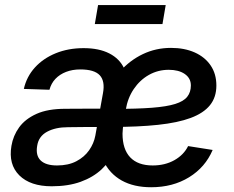

<svg xmlns="http://www.w3.org/2000/svg" viewBox="-20 -748 948 779"><path d="M189.9 7.8Q103 7.8 58.3 -36.6Q13.7 -81.1 26.4 -156.2Q33.2 -197.3 57.6 -231.2Q82 -265.1 127.9 -285.9Q173.8 -306.6 245.1 -306.6Q271.5 -306.6 295.4 -306.9Q319.3 -307.1 346.4 -307.1Q373.5 -307.1 408.7 -307.1L400.9 -232.9Q365.2 -232.9 327.4 -232.7Q289.6 -232.4 255.9 -231.9Q205.1 -231.9 170.9 -213.4Q136.7 -194.8 130.9 -156.7Q124 -117.2 145 -96.9Q166 -76.7 211.4 -76.7Q257.3 -76.7 289.8 -93.8Q322.3 -110.8 341.6 -138.4Q360.8 -166 366.7 -197.3L397.9 -370.6Q406.7 -418.9 384.8 -442.6Q362.8 -466.3 305.7 -466.3Q273.9 -466.3 248 -456.3Q222.2 -446.3 204.8 -428Q187.5 -409.7 180.7 -383.8L76.7 -387.2Q87.9 -437 121.6 -474.1Q155.3 -511.2 206.3 -532Q257.3 -552.7 319.3 -552.7Q381.8 -552.7 423.6 -531.2Q465.3 -509.8 483.6 -470.5Q502 -431.2 492.7 -378.9L453.1 -137.7L444.8 -135.7Q426.8 -93.3 392.3 -61Q357.9 -28.8 307.4 -10.5Q256.8 7.8 189.9 7.8ZM593.3 11.7Q522.9 11.7 473.9 -15.6Q424.8 -43 400.1 -94.7Q375.5 -146.5 378.4 -219.2Q379.9 -290.5 403.1 -351.3Q426.3 -412.1 466.3 -457.5Q506.3 -502.9 559.3 -528.3Q612.3 -553.7 673.8 -553.7Q728.5 -553.7 770 -535.2Q811.5 -516.6 834.7 -482.4Q857.9 -448.2 857.9 -400.9Q857.9 -353.5 832 -321.3Q806.2 -289.1 753.7 -269.5Q701.2 -250 621.3 -241.5Q541.5 -232.9 433.1 -232.9L445.3 -306.2Q536.1 -306.2 596.2 -310.8Q656.2 -315.4 690.7 -326.2Q725.1 -336.9 739.7 -355.5Q754.4 -374 754.4 -401.4Q754.4 -430.7 729.7 -447.8Q705.1 -464.8 664.6 -464.8Q621.1 -464.8 584.2 -444.1Q547.4 -423.3 522.7 -386.7Q498 -350.1 490.2 -302.7Q485.8 -275.9 482.9 -257.6Q480 -239.3 478.5 -227.1Q477.1 -214.8 477.1 -205.6Q477.1 -142.6 508.3 -109.6Q539.6 -76.7 599.6 -76.7Q649.4 -76.7 687.5 -98.1Q725.6 -119.6 743.2 -155.3L842.8 -139.6Q813 -69.3 747.1 -28.8Q681.2 11.7 593.3 11.7ZM652.3 -727.5 639.2 -650.4H364.7L377.9 -727.5Z"/></svg>

Font: Inter 16pt Medium
Style: Italic
Weight: 500
Italic angle: -9.3988°
Version: Version 4.001;git-66647c0bb